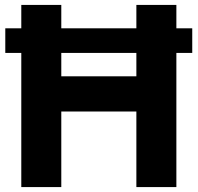

<svg xmlns="http://www.w3.org/2000/svg" viewBox="-20 -760 803 780"><path d="M1.5 -545V-645H761V-545ZM66.5 0V-740H229V-450H534V-740H696.5V0H534V-307H229V0Z"/></svg>

Font: Encode Sans SC Condensed Thin
Style: Bold
Weight: 700
Version: Version 3.002